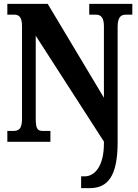

<svg xmlns="http://www.w3.org/2000/svg" viewBox="-20 -734 712 994"><path d="M400 240H444C537 240 589 180 589 2V-595C589 -643 605 -658 630 -658H665V-714H442V-658H478C500 -658 518 -645 518 -599V-228L227 -714H18V-658H53C74 -658 94 -651 94 -599V-119C94 -63 75 -56 45 -56H18V0H241V-56H205C176 -56 165 -63 165 -119V-549L518 -1V9C518 127 470 179 418 179H400Z"/></svg>

Font: Noto Serif Georgian ExtraCondensed Black
Style: Regular
Weight: 900
Width: 2
Designer: Monotype Design Team, Akaki Razmadze
Foundry: Google LLC
Version: Version 2.003